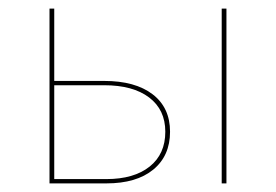

<svg xmlns="http://www.w3.org/2000/svg" viewBox="-20 -426 641 446"><path d="M375 -120Q375 -64 336 -32Q297 0 227 0H95V-406H106V-238H222Q294 -238 334.5 -207Q375 -176 375 -120ZM364 -120Q364 -171 326.5 -199.5Q289 -228 222 -228H106V-10H227Q291 -10 327.5 -39Q364 -68 364 -120ZM495 -406H506V0H495Z"/></svg>

Font: Ysabeau Hairline
Style: Regular
Weight: 100
Designer: Christian Thalmann (Catharsis Fonts)
Version: Version 0.003